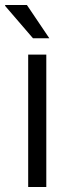

<svg xmlns="http://www.w3.org/2000/svg" viewBox="-42 -743 275 763"><path d="M70 0V-526H142V0ZM154 -591H89L-22 -720L-21 -723H65Z"/></svg>

Font: Archivo SemiBold Light
Style: Regular
Weight: 300
Version: Version 2.001